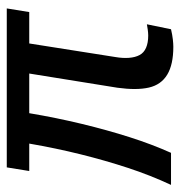

<svg xmlns="http://www.w3.org/2000/svg" viewBox="-2 -536 544 581"><g transform="rotate(-90 270.5 -245.0)"><path d="M420 7Q366 7 335.5 -11.5Q305 -30 296.5 -67Q288 -104 296 -162L339 -429H219Q205 -346 186.5 -269.5Q168 -193 146.5 -125.5Q125 -58 99 0H2Q31 -62 53.5 -130.5Q76 -199 94.5 -273.5Q113 -348 127 -429H44L55 -497H536L525 -429H430L389 -169Q385 -146 386.5 -127Q388 -108 395 -95Q402 -82 417 -75.5Q432 -69 454 -69Q462 -69 472.5 -70.5Q483 -72 488 -73L473 0Q456 4 442.5 5.5Q429 7 420 7Z"/></g></svg>

Font: Nunito Sans 7pt Condensed Medium
Style: Italic
Weight: 500
Width: 3
Italic angle: -9°
Designer: Vernon Adams
Foundry: Vernon Adams
Version: Version 3.101;gftools[0.9.27]